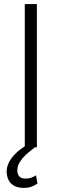

<svg xmlns="http://www.w3.org/2000/svg" viewBox="-20 -731 306 953"><path d="M163.1 0H153.3Q136.7 12.7 121.1 25.9Q105.5 39.1 93.3 53Q81.1 66.9 73.5 82.3Q65.9 97.7 65.9 114.3Q65.9 131.3 74.7 143.3Q83.5 155.3 107.4 155.3Q125.5 155.3 137.9 149.9Q150.4 144.5 158.7 139.2L166 180.2Q155.3 187.5 138.7 194.6Q122.1 201.7 96.2 201.7Q78.1 201.7 62.7 196.5Q47.4 191.4 36.4 181.2Q25.4 170.9 19.3 155.3Q13.2 139.6 13.2 119.1Q13.2 86.4 37.1 54.2Q61 22 103 -4.9V-710.9H163.1Z"/></svg>

Font: Melbourne
Style: Light
Weight: 300
Designer: Google
Version: Version 2.000980; 2014